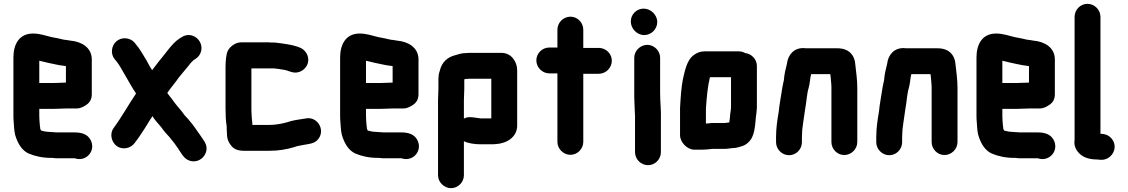

<svg xmlns="http://www.w3.org/2000/svg" viewBox="-20 -749 5887 1002"><path d="M266 -316H185V-432C200 -429 214 -425 227 -422C255 -417 281 -409 310 -406L324 -404V-318C311 -318 280 -316 266 -316ZM328 -183H381C396 -183 412 -189 431 -202C450 -215 459 -233 459 -257V-442C457 -502 405 -532 347 -537L329 -540L313 -542C295 -546 271 -552 251 -555C219 -562 190 -574 152 -574C81 -574 50 -519 50 -449V-142C50 -129 51 -117 52 -106C54 -74 55 -52 65 -27C78 7 97 37 129 52C162 66 201 75 247 75H253C261 76 269 77 277 77H370C432 98 483 35 452 -20C437 -47 409 -58 369 -58H277C268 -58 257 -60 246 -60C241 -60 225 -62 220 -62L205 -65C201 -66 197 -67 194 -68C193 -70 192 -72 191 -75C191 -76 191 -76 190 -77C190 -82 189 -88 188 -94C187 -109 185 -126 185 -143V-181H266C280 -181 314 -183 328 -183Z M928 -555 918 -549C893 -533 877 -513 858 -490L840 -467C817 -439 796 -412 774 -383C762 -400 752 -421 744 -435C725 -465 710 -494 689 -518L682 -527C659 -553 615 -558 587 -533C561 -510 555 -467 580 -438L587 -430C603 -410 614 -389 629 -363C648 -332 669 -291 690 -261C650 -202 614 -136 573 -81C550 -49 563 -6 589 13C621 36 664 24 683 -3C695 -18 710 -40 721 -57C740 -84 755 -113 776 -143C781 -133 788 -125 796 -115C806 -103 822 -86 831 -72C847 -50 861 -40 876 -19C884 -9 895 4 901 14L911 28C912 31 915 35 920 42C934 65 950 87 979 92C1019 99 1051 70 1057 37C1061 13 1052 -5 1040 -21L1032 -33C1030 -35 1024 -45 1023 -46C1006 -70 989 -96 968 -120C960 -131 951 -138 943 -148C928 -171 905 -194 889 -216C881 -229 863 -249 853 -264C867 -285 889 -311 902 -329C914 -347 932 -367 945 -383L964 -406C969 -412 973 -417 976 -421L991 -436L1001 -442C1016 -452 1026 -466 1030 -484C1042 -540 980 -589 928 -555Z M1163 -90V-79C1163 -66 1165 -53 1165 -40C1166 -24 1172 -8 1184 8C1201 31 1222 38 1258 38H1384C1436 38 1479 30 1518 18C1529 13 1546 11 1560 8C1597 1 1624 1 1643 -26C1678 -75 1634 -142 1577 -131C1543 -126 1505 -121 1475 -110C1448 -103 1419 -97 1384 -97H1297V-104C1296 -119 1293 -136 1293 -154C1292 -163 1292 -174 1292 -187V-392H1407C1410 -392 1414 -392 1419 -391L1435 -389C1451 -387 1476 -383 1489 -377L1499 -374C1540 -360 1575 -387 1585 -415C1599 -456 1572 -491 1544 -501L1534 -505C1499 -517 1455 -522 1414 -527H1395C1388 -528 1382 -528 1376 -528H1238C1207 -528 1178 -504 1168 -482C1160 -465 1157 -427 1157 -398V-187C1157 -152 1158 -120 1163 -90Z M1971 -316H1890V-432C1905 -429 1919 -425 1932 -422C1960 -417 1986 -409 2015 -406L2029 -404V-318C2016 -318 1985 -316 1971 -316ZM2033 -183H2086C2101 -183 2117 -189 2136 -202C2155 -215 2164 -233 2164 -257V-442C2162 -502 2110 -532 2052 -537L2034 -540L2018 -542C2000 -546 1976 -552 1956 -555C1924 -562 1895 -574 1857 -574C1786 -574 1755 -519 1755 -449V-142C1755 -129 1756 -117 1757 -106C1759 -74 1760 -52 1770 -27C1783 7 1802 37 1834 52C1867 66 1906 75 1952 75H1958C1966 76 1974 77 1982 77H2075C2137 98 2188 35 2157 -20C2142 -47 2114 -58 2074 -58H1982C1973 -58 1962 -60 1951 -60C1946 -60 1930 -62 1925 -62L1910 -65C1906 -66 1902 -67 1899 -68C1898 -70 1897 -72 1896 -75C1896 -76 1896 -76 1895 -77C1895 -82 1894 -88 1893 -94C1892 -109 1890 -126 1890 -143V-181H1971C1985 -181 2019 -183 2033 -183Z M2403 -286V-335C2405 -336 2408 -336 2411 -337H2416C2423 -338 2429 -338 2433 -338H2544V-131H2488C2487 -131 2485 -131 2482 -132C2479 -132 2474 -133 2468 -134C2443 -137 2423 -142 2401 -130V-226C2401 -241 2403 -273 2403 -286ZM2598 -473H2433C2428 -473 2420 -473 2411 -472C2390 -472 2372 -466 2356 -461C2315 -451 2286 -424 2276 -383C2276 -381 2275 -379 2274 -376C2270 -364 2268 -351 2268 -337V-285C2268 -272 2266 -239 2266 -226V166C2266 202 2298 233 2334 233C2370 233 2401 202 2401 166V-12C2423 -1 2457 4 2488 4H2541C2549 4 2558 4 2567 3C2626 0 2679 -35 2679 -93V-382C2679 -429 2647 -473 2598 -473Z M2889 -594V-501H2847C2810 -501 2779 -471 2779 -434C2779 -397 2810 -366 2847 -366H2889V-8C2889 28 2921 59 2957 59C2993 59 3024 28 3024 -8V-364H3105C3142 -364 3173 -395 3173 -432C3173 -469 3142 -499 3105 -499H3024V-594C3024 -631 2994 -662 2957 -662C2920 -662 2889 -631 2889 -594Z M3290 -448V-265C3290 -248 3290 -231 3291 -214L3293 -164C3294 -149 3295 -135 3294 -122V45C3294 82 3325 113 3362 113C3399 113 3429 82 3429 45V-122C3431 -169 3425 -217 3425 -265V-448C3425 -484 3394 -515 3358 -515C3322 -515 3290 -484 3290 -448ZM3272 -637C3272 -600 3304 -566 3342 -566C3379 -566 3410 -597 3410 -634C3410 -672 3376 -704 3339 -704C3302 -704 3272 -674 3272 -637Z M3795 -346V-190C3794 -183 3794 -179 3794 -176C3793 -170 3792 -163 3791 -155L3789 -133L3786 -112V-110C3783 -110 3781 -110 3780 -109C3774 -109 3768 -108 3761 -107H3694L3664 -104V-182C3668 -241 3673 -298 3685 -346ZM3601 32H3647C3661 32 3683 30 3697 28H3753C3760 28 3768 28 3777 27L3793 25C3797 24 3800 24 3803 24C3814 24 3824 22 3835 19C3865 12 3884 1 3901 -25C3916 -52 3920 -83 3923 -118L3925 -140C3927 -158 3929 -164 3930 -186V-405C3930 -440 3901 -469 3869 -472C3858 -478 3847 -481 3836 -481H3656C3635 -481 3616 -474 3597 -459C3565 -433 3555 -384 3544 -336C3535 -291 3532 -238 3529 -186V-43C3529 -8 3565 31 3601 32Z M4165 -7V-34C4165 -39 4165 -46 4166 -57C4166 -66 4167 -75 4168 -82L4172 -112C4175 -131 4179 -160 4182 -181C4189 -216 4190 -256 4200 -290C4207 -313 4207 -340 4213 -362H4313C4313 -359 4315 -350 4315 -347C4316 -330 4319 -311 4319 -292V-8C4319 29 4349 60 4386 60C4423 60 4454 29 4454 -8V-291C4454 -332 4448 -373 4444 -409C4441 -464 4408 -497 4350 -497H4193C4187 -497 4181 -497 4175 -498C4125 -500 4092 -464 4087 -417C4080 -390 4073 -361 4071 -332C4071 -329 4070 -326 4069 -323C4067 -315 4065 -305 4063 -293C4057 -250 4048 -210 4044 -166C4037 -125 4030 -81 4030 -34V-7C4030 30 4061 61 4098 61C4135 61 4165 30 4165 -7Z M4688 -7V-34C4688 -39 4688 -46 4689 -57C4689 -66 4690 -75 4691 -82L4695 -112C4698 -131 4702 -160 4705 -181C4712 -216 4713 -256 4723 -290C4730 -313 4730 -340 4736 -362H4836C4836 -359 4838 -350 4838 -347C4839 -330 4842 -311 4842 -292V-8C4842 29 4872 60 4909 60C4946 60 4977 29 4977 -8V-291C4977 -332 4971 -373 4967 -409C4964 -464 4931 -497 4873 -497H4716C4710 -497 4704 -497 4698 -498C4648 -500 4615 -464 4610 -417C4603 -390 4596 -361 4594 -332C4594 -329 4593 -326 4592 -323C4590 -315 4588 -305 4586 -293C4580 -250 4571 -210 4567 -166C4560 -125 4553 -81 4553 -34V-7C4553 30 4584 61 4621 61C4658 61 4688 30 4688 -7Z M5292 -316H5211V-432C5226 -429 5240 -425 5253 -422C5281 -417 5307 -409 5336 -406L5350 -404V-318C5337 -318 5306 -316 5292 -316ZM5354 -183H5407C5422 -183 5438 -189 5457 -202C5476 -215 5485 -233 5485 -257V-442C5483 -502 5431 -532 5373 -537L5355 -540L5339 -542C5321 -546 5297 -552 5277 -555C5245 -562 5216 -574 5178 -574C5107 -574 5076 -519 5076 -449V-142C5076 -129 5077 -117 5078 -106C5080 -74 5081 -52 5091 -27C5104 7 5123 37 5155 52C5188 66 5227 75 5273 75H5279C5287 76 5295 77 5303 77H5396C5458 98 5509 35 5478 -20C5463 -47 5435 -58 5395 -58H5303C5294 -58 5283 -60 5272 -60C5267 -60 5251 -62 5246 -62L5231 -65C5227 -66 5223 -67 5220 -68C5219 -70 5218 -72 5217 -75C5217 -76 5217 -76 5216 -77C5216 -82 5215 -88 5214 -94C5213 -109 5211 -126 5211 -143V-181H5292C5306 -181 5340 -183 5354 -183Z M5588 -661V-19C5584 8 5592 31 5613 52C5632 71 5659 81 5694 83C5700 83 5706 83 5713 84L5724 85C5762 88 5794 57 5797 22C5800 -16 5770 -47 5735 -50L5723 -51V-661C5723 -698 5692 -729 5655 -729C5618 -729 5588 -698 5588 -661Z"/></svg>

Font: Electronic
Style: UltThk
Weight: 900
Version: Version 1.011